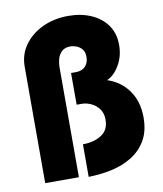

<svg xmlns="http://www.w3.org/2000/svg" viewBox="-81 -780 723 853"><g transform="rotate(-10 280.0 -354.0)"><path d="M250 -141Q300 -141 334 -163Q368 -185 368 -231Q368 -260 354 -279.5Q340 -299 318.5 -309Q297 -319 275 -319H253V-462H274Q303 -462 318 -478.5Q333 -495 333 -520Q333 -545 321 -557.5Q309 -570 294.5 -574.5Q280 -579 271 -579Q244 -579 230 -564.5Q216 -550 211.5 -531Q207 -512 207 -497V0H55V-525Q55 -580 85.5 -622.5Q116 -665 168 -689.5Q220 -714 285 -714Q342 -714 387.5 -694Q433 -674 459 -637Q485 -600 485 -548Q485 -497 461 -456.5Q437 -416 405 -403Q466 -383 501 -333Q536 -283 536 -212Q536 -151 512 -109.5Q488 -68 447 -42.5Q406 -17 355 -6Q304 5 250 6Z"/></g></svg>

Font: Raleway ExtraBold
Style: Regular
Weight: 800
Designer: Matt McInerney, Pablo Impallari, Rodrigo Fuenzalida
Foundry: Matt McInerney, Pablo Impallari, Rodrigo Fuenzalida
Version: Version 4.026